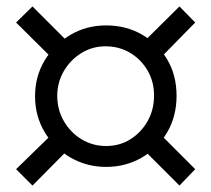

<svg xmlns="http://www.w3.org/2000/svg" viewBox="-20 -567 657 597"><path d="M310 -48Q250 -48 199.5 -77Q149 -106 119 -156Q89 -206 89 -268Q89 -329 118.5 -378.5Q148 -428 198 -458Q248 -488 310 -488Q372 -488 421.5 -459.5Q471 -431 500 -382Q529 -333 529 -269Q529 -205 499.5 -155Q470 -105 420 -76.5Q370 -48 310 -48ZM191 -101 81 10 30 -41 142 -150ZM310 -113Q352 -113 385.5 -134Q419 -155 439 -190.5Q459 -226 459 -270Q459 -313 439 -347.5Q419 -382 385 -402.5Q351 -423 308 -423Q267 -423 233 -402Q199 -381 178.5 -346Q158 -311 158 -269Q158 -226 178.5 -190.5Q199 -155 233.5 -134Q268 -113 310 -113ZM191 -437 142 -386 30 -497 81 -547ZM587 -41 538 10 427 -101 478 -150ZM587 -497 478 -386 427 -437 538 -547Z"/></svg>

Font: STIX Two Text
Style: Italic
Weight: 400
Italic angle: -12°
Designer: Ross Mills, John Hudson & Paul Hanslow, Tiro Typeworks Ltd; with prior portions MicroPress Inc. and Coen Hoffman, Elsevi
Foundry: Tiro Typeworks Ltd
Version: Version 2.13 b171